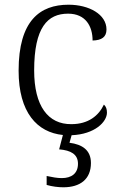

<svg xmlns="http://www.w3.org/2000/svg" viewBox="-20 -564 512 815"><path d="M249 231C320 231 366 197 366 128C366 73 329 49 275 42L284 10C383 6 434 -47 434 -86C434 -101 430 -112 421 -120C399 -73 355 -37 283 -37C184 -36 125 -114 125 -265C125 -448 182 -506 269 -506C344 -506 373 -452 373 -392C412 -393 432 -407 432 -439C432 -503 358 -544 271 -544C150 -544 59 -477 59 -264C59 -86 138 -2 247 9L231 70C281 74 311 91 311 131C311 172 284 192 242 192C222 192 202 188 178 183V221C202 228 228 231 249 231Z"/></svg>

Font: Noto Serif Bengali Light
Style: Regular
Weight: 300
Designer: Juan Bruce, Universal Thirst, Indian Type Foundry and the Monotype Design Team.
Foundry: Monotype Imaging Inc.
Version: Version 2.003